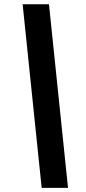

<svg xmlns="http://www.w3.org/2000/svg" viewBox="-20 -782 409 911"><path d="M177.7 109.4 87.4 -761.7H212.4L302.7 109.4Z"/></svg>

Font: Inter 28pt
Style: Bold Italic
Weight: 700
Italic angle: -9.3988°
Designer: Rasmus Andersson
Foundry: rsms
Version: Version 4.001;git-66647c0bb